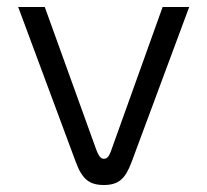

<svg xmlns="http://www.w3.org/2000/svg" viewBox="-20 -520 593 549"><path d="M32 -500 197 -56C215 -8 235 9 277 9C321 9 339 -11 356 -56L521 -500H445L298 -90C291 -70 285 -66 277 -66C270 -66 264 -70 256 -90L108 -500Z"/></svg>

Font: LT Wave Text Light
Style: Regular
Weight: 300
Designer: Daniel Lyons
Version: Version 2.5 (Glyphs App)